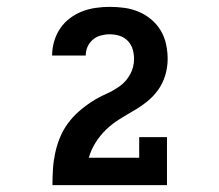

<svg xmlns="http://www.w3.org/2000/svg" viewBox="-20 -863 640 560"><path d="M133 -323V-324Q133 -347 134.5 -370.5Q136 -394 141 -417Q146 -440 155 -462Q164 -484 178 -503Q192 -522 209.5 -537.5Q227 -553 247 -566Q267 -579 288.5 -588.5Q310 -598 329 -611.5Q348 -625 359.5 -646Q371 -667 371 -691Q371 -705 367 -719Q363 -733 353 -743.5Q343 -754 329 -758.5Q315 -763 300 -763Q287 -763 274 -759.5Q261 -756 251 -747.5Q241 -739 235.5 -727Q230 -715 230 -701Q230 -701 230 -701Q230 -701 230 -701H132Q132 -701 132 -701Q132 -701 132 -702Q132 -722 138 -742.5Q144 -763 155.5 -780Q167 -797 183.5 -809.5Q200 -822 219 -829.5Q238 -837 259 -840Q280 -843 300 -843Q322 -843 343.5 -840Q365 -837 385 -828.5Q405 -820 421.5 -806Q438 -792 449 -773.5Q460 -755 464.5 -733.5Q469 -712 469 -691Q469 -667 462 -643.5Q455 -620 441 -600.5Q427 -581 408 -566Q389 -551 368 -539Q347 -527 326.5 -514Q306 -501 289 -484.5Q272 -468 259 -447.5Q246 -427 239 -403H386V-463H467V-323Z"/></svg>

Font: Iosevka Slab Heavy Extended
Style: Regular
Weight: 900
Width: 7
Monospace: yes
Designer: Belleve Invis
Foundry: Belleve Invis
Version: Version 11.1.0; ttfautohint (v1.8.3)